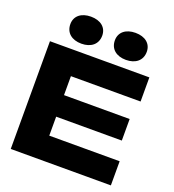

<svg xmlns="http://www.w3.org/2000/svg" viewBox="-172 -1124 1137 1256"><g transform="rotate(20 397.0 -496.5)"><path d="M254 -582H739V-750H47V0H744V-168H254V-300H711V-450H254ZM245 -805C312 -805 356 -841 356 -901C356 -958 312 -993 245 -993C178 -993 134 -958 134 -901C134 -841 178 -805 245 -805ZM555 -805C622 -805 666 -841 666 -901C666 -958 622 -993 555 -993C488 -993 444 -958 444 -901C444 -841 488 -805 555 -805Z"/></g></svg>

Font: Bounded
Style: Bold
Weight: 700
Designer: Vlad Churkin
Version: Version 3.0